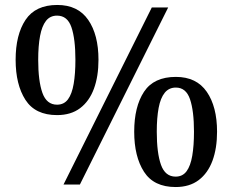

<svg xmlns="http://www.w3.org/2000/svg" viewBox="-20 -744 938 774"><path d="M236 0 592 -714H658L302 0ZM210 -280Q122 -280 82.5 -341.5Q43 -403 43 -503Q43 -604 83 -664Q123 -724 211 -724Q294 -724 335.5 -664Q377 -604 377 -503Q377 -436 358.5 -386Q340 -336 303 -308Q266 -280 210 -280ZM210 -322Q238 -322 254 -343.5Q270 -365 277 -406Q284 -447 284 -503Q284 -587 268 -634Q252 -681 210 -681Q182 -681 165.5 -660Q149 -639 141.5 -599Q134 -559 134 -503Q134 -417 151 -369.5Q168 -322 210 -322ZM688 10Q600 10 560.5 -51.5Q521 -113 521 -213Q521 -314 560.5 -374Q600 -434 689 -434Q772 -434 813.5 -374Q855 -314 855 -213Q855 -146 836.5 -96Q818 -46 781 -18Q744 10 688 10ZM688 -32Q716 -32 732 -53.5Q748 -75 755 -116Q762 -157 762 -213Q762 -297 746 -344Q730 -391 689 -391Q661 -391 644 -370Q627 -349 619.5 -309Q612 -269 612 -213Q612 -127 629 -79.5Q646 -32 688 -32Z"/></svg>

Font: Noto Serif Gujarati Medium
Style: Regular
Weight: 500
Version: Version 2.102